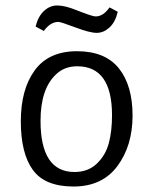

<svg xmlns="http://www.w3.org/2000/svg" viewBox="-20 -669 560 701"><path d="M252 -41Q302 -41 334 -72Q366 -103 377.5 -147Q389 -191 389 -248Q389 -427 262 -427Q215 -427 184 -397Q128 -344 128 -228Q128 -41 252 -41ZM464 -247Q464 -137 408.5 -62.5Q353 12 248.5 12Q144 12 100 -48.5Q56 -109 56 -226Q56 -343 107 -412.5Q158 -482 261 -482Q364 -482 414 -419.5Q464 -357 464 -247ZM189 -649Q217 -649 259 -632Q317 -609 329 -609Q357 -609 380 -642L410 -626Q401 -588 379.5 -568.5Q358 -549 333 -549Q308 -549 255 -569Q202 -589 193 -589Q164 -589 140 -556L110 -572Q119 -609 140.5 -629Q162 -649 189 -649Z"/></svg>

Font: Ruluko
Style: Regular
Weight: 400
Designer: Ana Sanfelippo, Angelica Diaz, Meme Hernandez
Foundry: Ana Sanfelippo, Angelica Diaz y Meme Hernandez
Version: Version 1.001